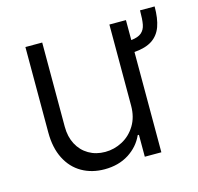

<svg xmlns="http://www.w3.org/2000/svg" viewBox="-87 -645 769 744"><g transform="rotate(-15 297.5 -273.0)"><path d="M473.6 -402.3V0H407.2V-87.9H402.3Q383.3 -45.4 342.3 -19.3Q301.3 6.8 245.1 6.8Q193.8 6.8 154.3 -15.9Q114.7 -38.6 92.5 -82.3Q70.3 -126 70.3 -187.5V-530.3H137.7V-192.4Q137.7 -152.3 153.8 -121.8Q169.9 -91.3 198.7 -74.5Q227.5 -57.6 264.6 -57.6Q300.8 -57.6 333.5 -75Q366.2 -92.3 386.7 -125.7Q407.2 -159.2 407.2 -205.1V-530.3H473.6V-450.2Q501.5 -453.1 514.9 -464.6Q528.3 -476.1 532.2 -496.1Q536.1 -516.1 536.1 -552.7H594.7Q594.7 -504.4 583.3 -472.7Q571.8 -440.9 545.4 -423.3Q519 -405.8 473.6 -402.3Z"/></g></svg>

Font: Pretendard Light
Style: Regular
Weight: 300
Designer: Base glyphs from Inter by Rasmus Andersson; Hangeul glyphs from Noto Sans CJK(Source Han Sans) by Jang Soo-young and Kan
Foundry: Kil Hyung-jin
Version: Version 1.309